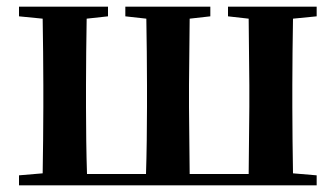

<svg xmlns="http://www.w3.org/2000/svg" viewBox="-20 -556 1007 576"><path d="M176 0H930V-30L859 -36C858 -94 857 -179 857 -235V-301C857 -357 858 -442 859 -500L930 -507V-536H664V-507L726 -500L728 -301V-235L726 -34H549L547 -235V-301L549 -500L611 -507V-536H356V-507L419 -500C420 -443 421 -357 421 -301V-235C421 -178 420 -91 418 -34H241C239 -91 238 -178 238 -235V-301C238 -356 239 -442 240 -500L304 -507V-536H37V-507L108 -500C109 -442 110 -357 110 -301V-235C110 -179 109 -94 108 -36L37 -30V0Z"/></svg>

Font: Noto Serif CJK KR
Style: Bold
Weight: 700
Designer: Ryoko NISHIZUKA 西塚涼子 (kana & ideographs); Frank Grießhammer (Latin, Greek & Cyrillic); Wenlong ZHANG 张文龙 (bopomofo); San
Foundry: Adobe
Version: Version 2.001;hotconv 1.1.0;makeotfexe 2.6.0